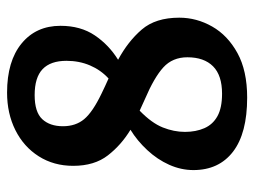

<svg xmlns="http://www.w3.org/2000/svg" viewBox="-108 -599 719 543"><g transform="rotate(-90 251.5 -327.5)"><path d="M247 12Q146 12 94 -28Q42 -68 42 -140Q42 -175 57 -208.5Q72 -242 98.5 -270.5Q125 -299 156 -318Q113 -344 83.5 -382Q54 -420 54 -480Q54 -535 81 -577.5Q108 -620 155 -643.5Q202 -667 261 -667Q350 -667 400 -626Q450 -585 450 -516Q450 -459 423 -419Q396 -379 354 -353Q406 -325 439.5 -286Q473 -247 473 -180Q473 -131 448 -87Q423 -43 373 -15.5Q323 12 247 12ZM258 -59Q310 -59 335.5 -84.5Q361 -110 361 -157Q361 -199 332.5 -225Q304 -251 243 -277L210 -292Q175 -258 162.5 -226.5Q150 -195 150 -164Q150 -133 160.5 -109Q171 -85 194.5 -72Q218 -59 258 -59ZM301 -380Q325 -402 338 -432.5Q351 -463 351 -499Q351 -544 327.5 -566.5Q304 -589 254 -589Q206 -589 186 -567.5Q166 -546 166 -509Q166 -473 186 -449Q206 -425 258 -400Q268 -395 279 -390Q290 -385 301 -380Z"/></g></svg>

Font: Faustina SemiBold
Style: Regular
Weight: 600
Designer: Alfonso Garcia
Foundry: http://www.omnibus-type.com
Version: Version 1.200